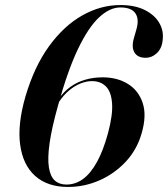

<svg xmlns="http://www.w3.org/2000/svg" viewBox="-20 -731 666 761"><path d="M457 -711Q514.5 -711 553.5 -691.5Q592.5 -672 610.8 -641Q629 -610 625 -575Q622.5 -540.5 602.5 -521.2Q582.5 -502 557 -502Q525.5 -502 513 -523Q500.5 -544 510.5 -579L520.5 -614Q532.5 -654.5 516.8 -678Q501 -701.5 457 -701.5Q415 -701.5 372.8 -662.2Q330.5 -623 289.2 -537Q248 -451 209.5 -311Q185 -223.5 176.5 -163.5Q168 -103.5 173.8 -67.5Q179.5 -31.5 197.2 -15.5Q215 0.5 243 0.5Q279.5 0.5 309.8 -22Q340 -44.5 364.8 -89.8Q389.5 -135 408 -203Q427.5 -275.5 424.2 -321.2Q421 -367 400 -388.2Q379 -409.5 344.5 -409.5Q322.5 -409.5 298.8 -400Q275 -390.5 253.2 -372Q231.5 -353.5 214.2 -327.5Q197 -301.5 187 -268.5L181 -272Q192.5 -309.5 212 -338Q231.5 -366.5 257.8 -385.8Q284 -405 316.8 -414.8Q349.5 -424.5 387 -424.5Q444.5 -424.5 486.8 -398.5Q529 -372.5 545.5 -323Q562 -273.5 541.5 -203Q523 -138 478.5 -90.2Q434 -42.5 374.2 -16.2Q314.5 10 250 10Q168 10 119.2 -33.8Q70.5 -77.5 59.8 -158Q49 -238.5 81 -349Q116 -467.5 174.5 -548Q233 -628.5 306 -669.8Q379 -711 457 -711Z"/></svg>

Font: Fraunces 120pt SemiBold
Style: Italic
Weight: 600
Italic angle: -16°
Version: Version 1.000;[b76b70a41]